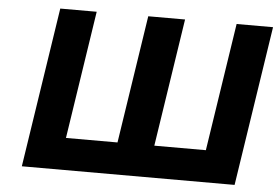

<svg xmlns="http://www.w3.org/2000/svg" viewBox="-50 -772 1215 839"><g transform="rotate(5 557.5 -352.5)"><path d="M1007.4 -1.9 1114.7 -703.1H954.9L869.1 -142.1H643L728.8 -703.1H567.3L481.5 -142.1H255.4L341.2 -703.1H181.4L74.1 -1.9Z"/></g></svg>

Font: Sztylet
Style: BdObl
Weight: 700
Foundry: Cannot Into Space Fonts, PlusOne Fonts
Version: Version 0.12